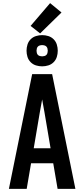

<svg xmlns="http://www.w3.org/2000/svg" viewBox="-20 -1210 540 1230"><path d="M37 0 186 -735H314L463 0H349L321 -164H179L151 0ZM304 -260 265 -490Q261 -511 257.5 -531.5Q254 -552 250 -573Q246 -552 242.5 -531.5Q239 -511 235 -490L196 -260ZM250 -785Q230 -785 210.5 -791Q191 -797 176.5 -811.5Q162 -826 156 -845.5Q150 -865 150 -885Q150 -905 156 -924.5Q162 -944 176.5 -958.5Q191 -973 210.5 -979Q230 -985 250 -985Q270 -985 289.5 -979Q309 -973 323.5 -958.5Q338 -944 344 -924.5Q350 -905 350 -885Q350 -865 344 -845.5Q338 -826 323.5 -811.5Q309 -797 289.5 -791Q270 -785 250 -785ZM250 -849Q257 -849 264.5 -851Q272 -853 277 -858Q282 -863 284 -870.5Q286 -878 286 -885Q286 -892 284 -899.5Q282 -907 277 -912Q272 -917 264.5 -919Q257 -921 250 -921Q243 -921 235.5 -919Q228 -917 223 -912Q218 -907 216 -899.5Q214 -892 214 -885Q214 -878 216 -870.5Q218 -863 223 -858Q228 -853 235.5 -851Q243 -849 250 -849ZM237 -996 176 -1044 301 -1190 374 -1130Z"/></svg>

Font: Moesevka
Style: Bold
Weight: 700
Monospace: yes
Designer: Belleve Invis
Foundry: Belleve Invis
Version: Version 32.5.0; ttfautohint (v1.8.4)